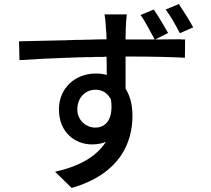

<svg xmlns="http://www.w3.org/2000/svg" viewBox="-20 -855 1040 948"><path d="M934 -720C914 -757 886 -800 863 -835L798 -808C824 -773 847 -732 868 -691L934 -720ZM634 -284C634 -335 623 -381 600 -417V-434V-439V-453C600 -454 600 -456 600 -458V-468C600 -482 600 -498 600 -513V-524C600 -541 600 -559 600 -576C744 -576 833 -573 893 -570L894 -660C885 -660 874 -661 861 -661H852C823 -661 786 -660 746 -660L810 -692C790 -727 763 -774 739 -808L674 -781C700 -745 721 -700 744 -660H600V-677C601 -692 601 -704 601 -713C601 -727 604 -770 606 -784H496C498 -774 502 -746 503 -713C505 -701 506 -682 506 -661C478 -661 449 -660 419 -659H408C400 -659 391 -659 382 -658H371H361C359 -658 357 -658 355 -658L329 -657C320 -657 311 -657 302 -656H292C211 -654 134 -652 74 -651L76 -558C148 -563 229 -567 314 -570H324C334 -571 344 -571 355 -571L365 -572C367 -572 368 -572 370 -572H380C387 -572 394 -572 401 -573H412C413 -573 415 -573 417 -573H427H438C443 -574 448 -574 453 -574H464H474C476 -574 478 -574 480 -574H490C492 -574 494 -574 495 -575H506C507 -550 507 -523 507 -499V-485C490 -490 473 -492 453 -492C351 -492 271 -420 271 -315C271 -200 352 -142 434 -142C460 -142 483 -146 503 -155C455 -80 369 -33 252 -7L334 73C572 4 634 -150 634 -284ZM362 -316C362 -376 405 -412 451 -412C485 -412 512 -396 528 -363C541 -268 503 -225 451 -225C406 -225 368 -257 362 -305V-314V-316Z"/></svg>

Font: Glow Sans SC Normal Medium
Style: Regular
Weight: 600
Designer: Ryoko NISHIZUKA (kana, bopomofo & ideographs); Paul D. Hunt (Latin, Greek & Cyrillic); Sandoll Communications, Soo-young
Version: Version 0.93